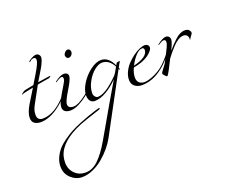

<svg xmlns="http://www.w3.org/2000/svg" viewBox="-238 -1200 2893 2444"><g transform="rotate(-20 1208.5 22.5)"><path d="M366 -471Q522 -496 533 -496Q539 -496 539 -494Q539 -488 524.5 -479Q510 -470 503 -470Q494 -470 471 -466Q448 -462 411.5 -455.5Q375 -449 352 -445L231 -224Q207 -180 199.5 -152Q192 -124 192 -88Q192 -53 211.5 -34.5Q231 -16 264 -16Q378 -16 492 -108Q554 -156 628 -248Q632 -254 636 -254Q640 -254 640 -250Q640 -248 638 -244Q570 -152 500 -98Q357 18 224 18Q175 18 142 -5Q109 -28 109 -80Q109 -149 168 -248L280 -430Q139 -402 134 -398Q125 -392 124 -392Q120 -392 120 -396Q120 -400 126 -404L156 -426Q171 -437 296 -458L371 -582Q445 -705 445 -745Q445 -779 417 -779Q399 -779 384 -771Q377 -767 371 -761Q365 -755 361 -751.5Q357 -748 354 -748Q349 -748 349 -754Q349 -760 377 -779Q429 -811 458 -811Q480 -811 495.5 -795Q511 -779 511 -756Q511 -734 494 -695Q477 -656 458 -624Q439 -592 408.5 -541.5Q378 -491 366 -471Z M860 -734Q877 -734 886 -721Q895 -708 895 -691Q895 -667 877.5 -648.5Q860 -630 838 -630Q822 -630 811.5 -643Q801 -656 801 -675Q801 -694 820 -714Q839 -734 860 -734ZM765 -411Q765 -369 689 -246Q613 -123 613 -81Q613 -26 688 -26Q747 -26 856 -108Q918 -156 992 -248Q996 -254 1000 -254Q1004 -254 1004 -250Q1004 -248 1002 -244Q934 -152 864 -98Q813 -57 749.5 -24.5Q686 8 630 8Q586 8 559.5 -11.5Q533 -31 533 -69Q533 -112 571.5 -183Q610 -254 649 -316Q688 -378 688 -400Q688 -432 668 -432Q645 -432 594 -398Q585 -392 584 -392Q580 -392 580 -396Q580 -400 586 -404Q661 -460 706 -460Q735 -460 750 -446.5Q765 -433 765 -411Z M483 856Q399 856 332 794.5Q265 733 265 638Q265 576 290.5 519Q316 462 354.5 417.5Q393 373 453 330.5Q513 288 567.5 258.5Q622 229 694.5 199.5Q767 170 816.5 153Q866 136 928 116Q976 102 979 102Q988 102 988 109Q988 112 986 114.5Q984 117 979.5 119.5Q975 122 971.5 123Q968 124 960.5 126.5Q953 129 950 130Q758 192 696 217Q401 338 349 523Q338 564 338 609Q338 698 396.5 757Q455 816 542 816Q637 816 718.5 736.5Q800 657 883 514Q1185 -12 1283 -176H1282Q1213 -103 1126 -51.5Q1039 0 966 0Q924 0 902.5 -28.5Q881 -57 881 -104Q881 -175 933.5 -260Q986 -345 1065 -404.5Q1144 -464 1212 -464Q1314 -464 1374 -332L1380 -344Q1386 -357 1390 -361.5Q1394 -366 1403 -367Q1412 -368 1413 -368Q1414 -368 1419.5 -370Q1425 -372 1427 -372Q1428 -372 1430.5 -370Q1433 -368 1433 -366Q1433 -360 1427 -354Q1423 -350 1418 -340.5Q1413 -331 1405.5 -317Q1398 -303 1393 -294Q1399 -282 1399 -274Q1399 -266 1393 -266Q1392 -266 1385 -280L962 507Q931 564 881 623.5Q831 683 768.5 736Q706 789 630 822.5Q554 856 483 856ZM1366 -320Q1306 -428 1214 -428Q1165 -428 1106.5 -380.5Q1048 -333 1006 -255Q964 -177 964 -102Q964 -78 980.5 -57Q997 -36 1020 -36Q1121 -36 1298 -213Q1323 -238 1366 -320Z M1584 -252Q1782 -300 1782 -396Q1782 -407 1775.5 -415.5Q1769 -424 1756 -424Q1714 -424 1668 -375Q1622 -326 1584 -252ZM1597 16Q1540 16 1501 -15Q1462 -46 1462 -103Q1462 -156 1487.5 -209.5Q1513 -263 1552.5 -305Q1592 -347 1638 -381Q1684 -415 1727.5 -433Q1771 -451 1802 -451Q1823 -451 1838.5 -437.5Q1854 -424 1854 -401Q1854 -392 1846 -376.5Q1838 -361 1817.5 -340Q1797 -319 1767 -299Q1737 -279 1686.5 -260Q1636 -241 1575 -231Q1543 -167 1543 -104Q1543 -58 1570 -34Q1597 -10 1640 -10Q1689 -10 1758 -39Q1827 -68 1880 -108Q1942 -156 2016 -248Q2020 -254 2024 -254Q2028 -254 2028 -250Q2028 -248 2026 -244Q1958 -152 1888 -98Q1748 16 1597 16Z M2304 -397Q2271 -397 2233.5 -375Q2196 -353 2157.5 -311.5Q2119 -270 2098 -244.5Q2077 -219 2048 -180Q1963 -8 1944 12Q1939 18 1935 18Q1924 18 1905 -6Q1887 -26 1887 -32Q1887 -44 1904 -66Q1909 -73 1960 -142Q2033 -280 2054 -326.5Q2075 -373 2075 -396Q2075 -427 2047 -427Q2026 -427 1982 -398Q1973 -392 1972 -392Q1968 -392 1968 -396Q1968 -400 1974 -404Q2049 -460 2087 -460Q2115 -460 2129.5 -443.5Q2144 -427 2144 -404Q2144 -368 2094 -268Q2132 -311 2150.5 -331Q2169 -351 2206.5 -386.5Q2244 -422 2278 -438Q2312 -454 2344 -454Q2381 -454 2399 -435.5Q2417 -417 2417 -398Q2417 -385 2398 -362Q2390 -353 2383.5 -342Q2377 -331 2374 -325.5Q2371 -320 2370 -320Q2365 -320 2365 -323Q2365 -324 2366 -328Q2367 -332 2367 -335Q2367 -360 2351.5 -378.5Q2336 -397 2304 -397Z"/></g></svg>

Font: Miama Nueva
Style: Medium
Weight: 400
Italic angle: -28°
Version: Version 1.0